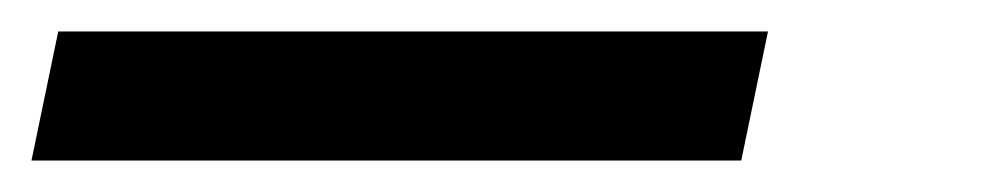

<svg xmlns="http://www.w3.org/2000/svg" viewBox="-67 109 630 122"><path d="M-30 129H421L404 211H-47Z"/></svg>

Font: Piazzolla Thin
Style: Bold Italic
Weight: 700
Italic angle: -11.3°
Version: Version 2.005